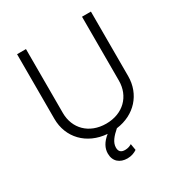

<svg xmlns="http://www.w3.org/2000/svg" viewBox="-212 -877 1169 1241"><g transform="rotate(-30 372.0 -257.0)"><path d="M581.3 -727.3V-250.4C581.3 -134.6 498.9 -50.1 372.2 -50.1C245.4 -50.1 163 -134.6 163 -250.4V-727.3H96.6V-245.7C96.2 -105.1 196.7 0.4 346.2 11.4C302.9 45.8 283.4 83.1 283.4 122.9C283.4 181.5 323.5 213.1 378.6 213.1C409.8 213.1 433.2 202.8 450.6 191.1L442.5 143.5C430 151.3 414.1 158 392.8 158C361.9 158 348 143.5 348 115.1C348 76.3 377.5 43.3 416.2 9.6C555.8 -8.2 647.7 -111.2 647.7 -245.7V-727.3Z"/></g></svg>

Font: TID UI Light
Style: Regular
Weight: 300
Designer: The TID Project Authors
Foundry: Bakken & Bæck
Version: Version 1.001;hotconv 1.0.109;makeotfexe 2.5.65596